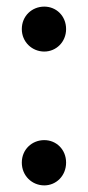

<svg xmlns="http://www.w3.org/2000/svg" viewBox="-20 -555 267 581"><path d="M114 -399C150 -399 180 -428 180 -467C180 -507 150 -535 114 -535C77 -535 46 -507 46 -467C46 -428 77 -399 114 -399ZM114 6C150 6 180 -23 180 -63C180 -103 150 -131 114 -131C77 -131 46 -103 46 -63C46 -23 77 6 114 6Z"/></svg>

Font: AWKNG-Font Medium
Style: Regular
Weight: 500
Designer: Awakening Church
Foundry: Awakening Church
Version: Version 1.700;PS 001.700;hotconv 1.0.88;makeotf.lib2.5.64775